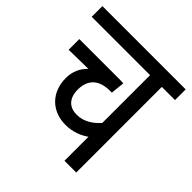

<svg xmlns="http://www.w3.org/2000/svg" viewBox="-169 -749 877 877"><g transform="rotate(45 269.0 -311.0)"><path d="M538 -553V-622H0V-553H377V-244C348 -212 313 -188 267 -188C221 -188 190 -216 190 -273C190 -338 228 -373 298 -373H310L317 -440C310 -441 289 -441 270 -441H32V-372L158 -374C130 -349 114 -313 114 -272C114 -179 176 -119 264 -119C313 -119 350 -136 377 -155V0H453V-553Z"/></g></svg>

Font: Noto Sans Devanagari UI Condensed
Style: Regular
Weight: 400
Width: 3
Designer: Jelle Bosma - Monotype Design Team
Foundry: Monotype Imaging Inc.
Version: Version 2.003